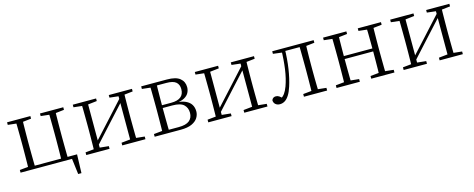

<svg xmlns="http://www.w3.org/2000/svg" viewBox="-33 -1111 4621 1871"><g transform="rotate(-15 2277.5 -175.0)"><path d="M130 0Q131 -24 131.5 -64.5Q132 -105 132.5 -148.5Q133 -192 133 -226V-283Q133 -316 132.5 -359.5Q132 -403 131.5 -443.5Q131 -484 130 -508H198Q197 -484 196.5 -443.5Q196 -403 195.5 -359.5Q195 -316 195 -283V-226Q195 -192 195.5 -148.5Q196 -105 196.5 -64.5Q197 -24 198 0ZM462 0Q463 -24 463.5 -64.5Q464 -105 464.5 -148.5Q465 -192 465 -226V-283Q465 -316 464.5 -359.5Q464 -403 463.5 -443.5Q463 -484 462 -508H529Q528 -484 527.5 -443.5Q527 -403 526.5 -359.5Q526 -316 526 -283V-226Q526 -192 526.5 -148.5Q527 -105 527.5 -64.5Q528 -24 529 0ZM585 158 562 -26 593 0H163V-30H624L618 158ZM46 -482V-508H281V-482L175 -470H155ZM378 -482V-508H613V-482L507 -470H487ZM46 0V-27L155 -38H163V0Z M709 0V-27L817 -38H838L944 -27V0ZM1072 0V-27L1177 -38H1198L1306 -27V0ZM793 0Q794 -24 794.5 -64.5Q795 -105 795.5 -148.5Q796 -192 796 -226V-283Q796 -316 795.5 -359.5Q795 -403 794.5 -443.5Q794 -484 793 -508H854V0ZM834 -45 804 -61H810L994 -262L1179 -465L1207 -447H1201L1017 -246ZM1161 0V-508H1222Q1221 -484 1220.5 -443.5Q1220 -403 1219.5 -359.5Q1219 -316 1219 -283V-226Q1219 -192 1219.5 -148.5Q1220 -105 1220.5 -64.5Q1221 -24 1222 0ZM709 -482V-508H944V-482L839 -470H818ZM1072 -482V-508H1306V-482L1199 -470H1178Z M1399 0V-27L1508 -38L1516 -30H1650Q1724 -30 1758 -58Q1792 -86 1792 -137Q1792 -187 1759 -218.5Q1726 -250 1643 -250H1516V-278H1641Q1770 -278 1770 -382Q1770 -428 1741 -452.5Q1712 -477 1644 -477H1516L1508 -470L1399 -482V-508H1659Q1748 -508 1789 -474.5Q1830 -441 1830 -385Q1830 -356 1816.5 -329.5Q1803 -303 1770.5 -285Q1738 -267 1681 -262L1684 -269Q1745 -266 1782.5 -248.5Q1820 -231 1837.5 -202Q1855 -173 1855 -134Q1855 -100 1836 -69.5Q1817 -39 1775 -19.5Q1733 0 1663 0ZM1483 0Q1484 -24 1484.5 -64.5Q1485 -105 1485.5 -148.5Q1486 -192 1486 -226V-283Q1486 -316 1485.5 -359.5Q1485 -403 1484.5 -443.5Q1484 -484 1483 -508H1550Q1549 -484 1548.5 -443Q1548 -402 1547.5 -355Q1547 -308 1547 -267V-226Q1547 -192 1547.5 -148.5Q1548 -105 1548.5 -64.5Q1549 -24 1550 0Z M1940 0V-27L2048 -38H2069L2175 -27V0ZM2303 0V-27L2408 -38H2429L2537 -27V0ZM2024 0Q2025 -24 2025.5 -64.5Q2026 -105 2026.5 -148.5Q2027 -192 2027 -226V-283Q2027 -316 2026.5 -359.5Q2026 -403 2025.5 -443.5Q2025 -484 2024 -508H2085V0ZM2065 -45 2035 -61H2041L2225 -262L2410 -465L2438 -447H2432L2248 -246ZM2392 0V-508H2453Q2452 -484 2451.5 -443.5Q2451 -403 2450.5 -359.5Q2450 -316 2450 -283V-226Q2450 -192 2450.5 -148.5Q2451 -105 2451.5 -64.5Q2452 -24 2453 0ZM1940 -482V-508H2175V-482L2070 -470H2049ZM2303 -482V-508H2537V-482L2430 -470H2409Z M2661 10Q2634 10 2616.5 -5.5Q2599 -21 2599 -47Q2605 -61 2615 -68Q2625 -75 2641 -75Q2658 -75 2673.5 -65Q2689 -55 2707 -35V-26H2677V-35Q2705 -52 2723 -76Q2741 -100 2757 -143Q2783 -214 2796 -306.5Q2809 -399 2811 -508H2846Q2844 -396 2829.5 -300.5Q2815 -205 2791 -132Q2775 -82 2755 -50.5Q2735 -19 2711.5 -4.5Q2688 10 2661 10ZM2721 -482V-508H2824V-470H2817ZM2826 -478V-508H3018V-478ZM2905 0V-27L3014 -38H3034L3139 -27V0ZM2989 0Q2990 -24 2990.5 -64.5Q2991 -105 2991.5 -148.5Q2992 -192 2992 -226V-283Q2992 -316 2991.5 -359.5Q2991 -403 2990.5 -443.5Q2990 -484 2989 -508H3056Q3055 -484 3054 -443.5Q3053 -403 3052.5 -359.5Q3052 -316 3052 -283V-226Q3052 -192 3052.5 -148.5Q3053 -105 3054 -64.5Q3055 -24 3056 0ZM3022 -470V-508H3139V-482L3034 -470Z M3318 0Q3319 -24 3319.5 -64.5Q3320 -105 3320.5 -148.5Q3321 -192 3321 -226V-283Q3321 -316 3320.5 -359.5Q3320 -403 3319.5 -443.5Q3319 -484 3318 -508H3386Q3385 -484 3384.5 -443Q3384 -402 3383.5 -357Q3383 -312 3383 -275V-256Q3383 -207 3383.5 -157Q3384 -107 3384.5 -65.5Q3385 -24 3386 0ZM3667 0Q3669 -24 3669.5 -65.5Q3670 -107 3670.5 -157Q3671 -207 3671 -256V-275Q3671 -312 3670.5 -357Q3670 -402 3669.5 -443Q3669 -484 3667 -508H3734Q3733 -484 3732.5 -443.5Q3732 -403 3731.5 -359.5Q3731 -316 3731 -283V-226Q3731 -192 3731.5 -148.5Q3732 -105 3732.5 -64.5Q3733 -24 3734 0ZM3234 0V-27L3343 -38H3363L3469 -27V0ZM3234 -482V-508H3469V-482L3363 -470H3343ZM3584 0V-27L3692 -38H3713L3818 -27V0ZM3584 -482V-508H3818V-482L3713 -470H3692ZM3351 -252V-282H3701V-252Z M3911 0V-27L4019 -38H4040L4146 -27V0ZM4274 0V-27L4379 -38H4400L4508 -27V0ZM3995 0Q3996 -24 3996.5 -64.5Q3997 -105 3997.5 -148.5Q3998 -192 3998 -226V-283Q3998 -316 3997.5 -359.5Q3997 -403 3996.5 -443.5Q3996 -484 3995 -508H4056V0ZM4036 -45 4006 -61H4012L4196 -262L4381 -465L4409 -447H4403L4219 -246ZM4363 0V-508H4424Q4423 -484 4422.5 -443.5Q4422 -403 4421.5 -359.5Q4421 -316 4421 -283V-226Q4421 -192 4421.5 -148.5Q4422 -105 4422.5 -64.5Q4423 -24 4424 0ZM3911 -482V-508H4146V-482L4041 -470H4020ZM4274 -482V-508H4508V-482L4401 -470H4380Z"/></g></svg>

Font: Noto Serif JP
Style: Regular
Weight: 200
Designer: Ryoko NISHIZUKA 西塚涼子 (kana & ideographs); Frank Grießhammer (Latin, Greek & Cyrillic); Wenlong ZHANG 张文龙 (bopomofo); San
Foundry: Adobe
Version: Version 2.001;hotconv 1.1.0;makeotfexe 2.6.0